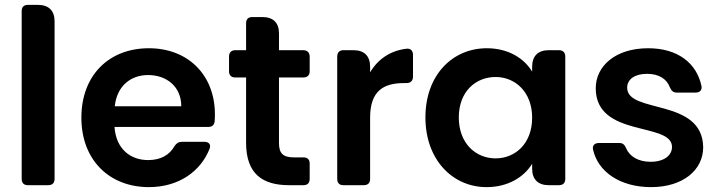

<svg xmlns="http://www.w3.org/2000/svg" viewBox="-20 -760 2953 788"><path d="M69 -715V-26C69 -9 78 0 94 0H178C195 0 204 -9 204 -26V-673C204 -716 180 -740 136 -740H94C78 -740 69 -731 69 -715Z M724 -324H451C460 -407 516 -452 588 -452C662 -452 724 -406 724 -324ZM314 -277C314 -102 430 8 591 8C715 8 804 -58 840 -149C847 -166 838 -178 819 -178H727C713 -178 704 -172 696 -160C677 -126 642 -103 588 -103C515 -103 456 -149 450 -239H835C850 -239 860 -247 861 -263C862 -273 862 -281 862 -291C862 -452 752 -562 591 -562C428 -562 314 -452 314 -277Z M990 -665V-554H946C929 -554 920 -544 920 -528V-467C920 -451 929 -442 946 -442H990V-174C990 -45 1059 0 1166 0H1226C1242 0 1251 -9 1251 -26V-89C1251 -105 1242 -114 1226 -114H1187C1141 -114 1125 -131 1125 -173V-442H1225C1241 -442 1251 -451 1251 -467V-528C1251 -544 1241 -554 1225 -554H1125V-623C1125 -667 1101 -690 1057 -690H1015C999 -690 990 -681 990 -665Z M1364 -528V-26C1364 -9 1373 0 1389 0H1473C1490 0 1499 -9 1499 -26V-277C1499 -387 1554 -419 1638 -419H1649C1665 -419 1675 -429 1675 -445V-535C1675 -552 1665 -562 1648 -560C1581 -552 1530 -516 1499 -463V-486C1499 -530 1475 -554 1431 -554H1389C1373 -554 1364 -544 1364 -528Z M1978 -562C1837 -562 1726 -452 1726 -278C1726 -105 1837 8 1977 8C2067 8 2132 -35 2164 -88V-68C2164 -24 2188 0 2232 0H2274C2291 0 2300 -9 2300 -26V-528C2300 -544 2291 -554 2274 -554H2232C2188 -554 2164 -530 2164 -486V-466C2133 -518 2069 -562 1978 -562ZM2014 -444C2094 -444 2164 -383 2164 -277C2164 -170 2094 -110 2014 -110C1933 -110 1863 -171 1863 -278C1863 -385 1933 -444 2014 -444Z M2652 8C2783 8 2866 -62 2866 -156C2863 -359 2554 -292 2554 -400C2554 -434 2584 -457 2636 -457C2685 -457 2717 -435 2729 -402C2735 -388 2743 -380 2757 -380H2835C2852 -380 2862 -390 2859 -407C2839 -501 2762 -562 2640 -562C2505 -562 2425 -488 2425 -398C2425 -193 2738 -261 2738 -157C2738 -123 2707 -96 2650 -96C2600 -96 2564 -118 2550 -151C2544 -165 2537 -173 2523 -173H2437C2421 -173 2410 -163 2414 -146C2434 -55 2525 8 2652 8Z"/></svg>

Font: Arvore Sans SemiBold
Style: Regular
Weight: 600
Designer: Jonny Pinhorn (Latin) Dan Schunck (customization for Arvore)
Version: Version 1.000;Glyphs 3.3 (3305)